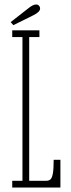

<svg xmlns="http://www.w3.org/2000/svg" viewBox="-20 -835 318 855"><path d="M34.5 0V-30H80V-670H34.5V-700H155.5V-670H110V-30H186.5Q198 -30 205 -36.5Q212 -43 215.5 -63Q219 -83 219 -123.5H249V0ZM39.5 -723 27.5 -736.5 110 -801Q117 -806.5 125.2 -810.8Q133.5 -815 140.5 -815Q145.5 -815 149.8 -812.8Q154 -810.5 156.5 -805.5Q158.5 -802 158.5 -797.5Q158.5 -788 148.8 -780Q139 -772 127.5 -766.5Z"/></svg>

Font: Imbue Thin
Style: Regular
Weight: 100
Designer: Tyler Finck
Foundry: Etcetera Type Company
Version: Version 1.102